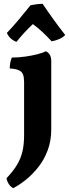

<svg xmlns="http://www.w3.org/2000/svg" viewBox="-20 -735 361 1004"><path d="M49 249Q36 242 26.5 228Q17 214 14 197Q50 159 69.5 126Q89 93 97.5 56.5Q106 20 106 -28V-306Q106 -330 100.5 -345Q95 -360 79 -367.5Q63 -375 31 -377Q31 -392 33.5 -406.5Q36 -421 42 -434Q76 -434 111.5 -439Q147 -444 176 -451.5Q205 -459 219 -467Q232 -462 240 -449.5Q248 -437 248 -414V-59Q248 1 229.5 50.5Q211 100 181 138Q151 176 116.5 204Q82 232 49 249ZM66 -516Q30 -530 16 -563Q47 -595 78.5 -633Q110 -671 139 -707Q156 -711 173.5 -713Q191 -715 203 -715Q229 -676 258.5 -635Q288 -594 321 -552Q309 -539 289 -530.5Q269 -522 250 -519Q227 -544 202.5 -567Q178 -590 152 -609Q129 -588 107.5 -564.5Q86 -541 66 -516Z"/></svg>

Font: Vollkorn
Style: Bold
Weight: 700
Designer: Friedrich Althausen
Foundry: Friedrich Althausen
Version: Version 5.000